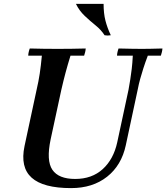

<svg xmlns="http://www.w3.org/2000/svg" viewBox="-20 -951 854 986"><path d="M345 15Q202 15 142.5 -38.5Q83 -92 106 -201L168 -490Q178 -533 184 -572.5Q190 -612 195 -665H125Q125 -673 127.5 -684Q130 -695 133 -702Q167 -701 204.5 -700.5Q242 -700 276 -700Q311 -700 348 -700.5Q385 -701 420 -702Q420 -695 417.5 -684Q415 -673 412 -665H342Q328 -620 317 -579Q306 -538 295 -490L240 -235Q217 -126 249 -79Q281 -32 366 -32Q452 -32 507.5 -82.5Q563 -133 582 -220L640 -490Q645 -518 649 -543Q653 -568 656.5 -597Q660 -626 662 -665H581Q581 -673 583.5 -684Q586 -695 589 -702Q626 -701 658 -700.5Q690 -700 709 -700Q726 -700 752.5 -700.5Q779 -701 814 -702Q814 -695 811.5 -684Q809 -673 806 -665H739Q725 -628 716 -599.5Q707 -571 700 -546Q693 -521 687 -490L626 -205Q604 -102 530 -43.5Q456 15 345 15ZM370 -931H512Q512 -882 521.5 -845Q531 -808 549 -770Q533 -767 517 -770Q499 -798 471 -820.5Q443 -843 415 -869.5Q387 -896 370 -931Z"/></svg>

Font: Poltawski Nowy Medium
Style: Italic
Weight: 500
Italic angle: -12°
Version: Version 1.001;gftools[0.9.25]